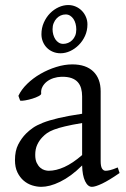

<svg xmlns="http://www.w3.org/2000/svg" viewBox="-20 -723 499 758"><path d="M171.9 -48.8Q201.2 -48.8 234.1 -63.7Q267.1 -78.6 304.2 -110.8V-237.3Q263.2 -230.5 236.6 -224.1Q210 -217.8 192.9 -211.2Q175.8 -204.6 165.5 -197.3Q155.3 -189.9 147.5 -181.6Q134.8 -168.5 127 -151.6Q119.1 -134.8 119.1 -111.8Q119.1 -92.3 125 -80.1Q130.9 -67.9 139.2 -60.8Q147.5 -53.7 156.5 -51.3Q165.5 -48.8 171.9 -48.8ZM452.1 -40Q410.6 -11.2 383.5 1.7Q356.4 14.6 342.8 14.6Q326.7 14.6 315.9 -7.8Q305.2 -30.3 304.2 -69.8Q282.2 -47.9 260.3 -31.7Q238.3 -15.6 217.3 -5.4Q196.3 4.9 177.5 9.8Q158.7 14.6 143.1 14.6Q125.5 14.6 106.9 8.8Q88.4 2.9 73.5 -9.8Q58.6 -22.5 48.8 -42.5Q39.1 -62.5 39.1 -90.8Q39.1 -127.9 52 -152.8Q64.9 -177.7 83 -195.8Q94.7 -207.5 109.6 -218Q124.5 -228.5 149.2 -238.3Q173.8 -248 210.9 -256.8Q248 -265.6 304.2 -273.9V-342.8Q304.2 -359.4 300.3 -373.8Q296.4 -388.2 287.1 -398.7Q277.8 -409.2 262 -414.8Q246.1 -420.4 222.2 -419.9Q206.5 -419.4 191.4 -414.6Q176.3 -409.7 165 -400.9Q153.8 -392.1 147.5 -380.1Q141.1 -368.2 142.6 -353.5Q143.1 -349.1 132.6 -343.5Q122.1 -337.9 107.7 -333.5Q93.3 -329.1 79.3 -326.7Q65.4 -324.2 59.6 -325.7L52.7 -344.7Q64 -369.1 86.9 -391.6Q109.9 -414.1 139.4 -431.2Q168.9 -448.2 201.9 -458.5Q234.9 -468.8 265.6 -468.8Q319.3 -468.8 348.4 -440.7Q377.4 -412.6 377.4 -362.3V-86.9Q377.4 -66.4 382.8 -57.6Q388.2 -48.8 397 -48.8Q403.8 -48.8 414.6 -51.3Q425.3 -53.7 444.8 -62ZM281.2 -606.9Q281.2 -618.7 278.3 -629.4Q275.4 -640.1 270 -648.2Q264.6 -656.2 256.8 -661.1Q249 -666 239.3 -666Q229 -666 219.7 -661.9Q210.4 -657.7 203.4 -650.1Q196.3 -642.6 191.9 -631.8Q187.5 -621.1 187.5 -607.9Q187.5 -596.7 190.4 -586.2Q193.4 -575.7 198.7 -567.6Q204.1 -559.6 211.9 -554.7Q219.7 -549.8 229.5 -549.8Q239.3 -549.8 248.5 -553.5Q257.8 -557.1 265.1 -564.5Q272.5 -571.8 276.9 -582.3Q281.2 -592.8 281.2 -606.9ZM325.2 -627Q325.2 -602.1 315.7 -581.3Q306.2 -560.5 290.8 -545.2Q275.4 -529.8 256.6 -521.2Q237.8 -512.7 219.2 -512.7Q202.6 -512.7 188.7 -518.6Q174.8 -524.4 164.8 -534.7Q154.8 -544.9 149.2 -558.6Q143.6 -572.3 143.6 -587.9Q143.6 -612.8 153.1 -634Q162.6 -655.3 177.7 -670.7Q192.9 -686 211.7 -694.6Q230.5 -703.1 249.5 -703.1Q265.1 -703.1 279.1 -697Q293 -690.9 303.2 -680.4Q313.5 -669.9 319.3 -656Q325.2 -642.1 325.2 -627Z"/></svg>

Font: Gentium Kaktovik
Style: Regular
Weight: 400
Designer: J. Victor Gaultney and Annie Olsen
Foundry: SIL International
Version: Version 1.102; 2013; Maintenance release